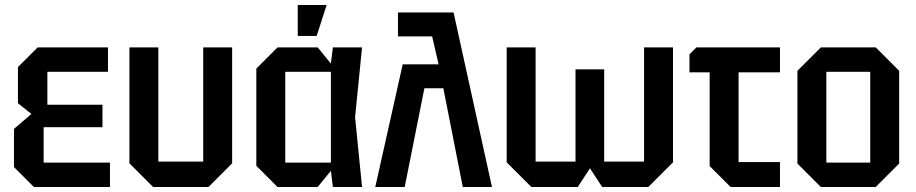

<svg xmlns="http://www.w3.org/2000/svg" viewBox="-20 -750 3672 770"><path d="M116 0 36 -80V-233L106 -293L52 -336V-481L131 -560H413V-462H170V-330H391V-240H155V-98H421V0Z M911 -560V-95L816 0H594L499 -95V-560H615V-102H795V-560Z M1093 0 1008 -85V-475L1093 -560H1254L1307 -495L1315 -560H1432L1404 -280L1432 0H1315L1307 -65L1254 0ZM1124 -98H1307V-462H1124ZM1174 -606V-730H1290L1250 -606Z M1576 -700H1799L1953 0H1836L1758 -396H1682L1603 0H1485L1595 -492H1739L1713 -604H1576Z M2403 -472V-102H2563V-560H2679V-99L2580 0H2395L2346 -75L2297 0H2111L2012 -99V-560H2128V-102H2288V-472Z M2826 -84V-460H2745V-532L2773 -560H3108V-460H2942V-100H3108V0H2910Z M3178 -94V-466L3272 -560H3492L3586 -466V-94L3492 0H3272ZM3294 -98H3470V-462H3294Z"/></svg>

Font: Tektur SemiCondensed Medium
Style: Regular
Weight: 500
Width: 4
Designer: Adam Jagosz
Foundry: Adam Jagosz
Version: Version 1.005;gftools[0.9.30]